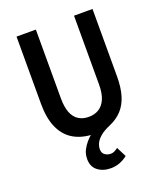

<svg xmlns="http://www.w3.org/2000/svg" viewBox="-158 -756 916 1083"><g transform="rotate(-20 300.0 -214.0)"><path d="M320 226Q273 226 241.5 202Q210 178 210 132Q210 102 222 78.5Q234 55 249.5 37.5Q265 20 276 11Q211 6 165.5 -24Q120 -54 96 -110.5Q72 -167 72 -250V-654H188V-241Q188 -188 201.5 -154.5Q215 -121 240.5 -105Q266 -89 301 -89Q336 -89 362 -105Q388 -121 402.5 -154.5Q417 -188 417 -241V-654H528V-250Q528 -183 513.5 -135Q499 -87 469.5 -55Q440 -23 396 -4Q356 13 334.5 31.5Q313 50 304.5 68.5Q296 87 296 104Q296 127 311.5 138Q327 149 346 149Q359 149 370 143Q381 137 390 130L420 189Q401 205 375 215.5Q349 226 320 226Z"/></g></svg>

Font: Source Code Pro ExtraLight SemiBold
Style: Regular
Weight: 600
Monospace: yes
Version: Version 1.018;hotconv 1.0.116;makeotfexe 2.5.65601